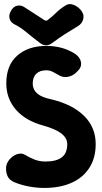

<svg xmlns="http://www.w3.org/2000/svg" viewBox="-20 -909 501 945"><path d="M451 -200Q451 -131 419.5 -82.5Q388 -34 331.5 -9Q275 16 198 16Q161 16 123 9Q85 2 51 -12Q27 -22 18 -40.5Q9 -59 10 -81Q10 -99 19.5 -114Q29 -129 43.5 -139.5Q58 -150 74 -152.5Q90 -155 103 -147Q126 -133 150.5 -123.5Q175 -114 204 -114Q257 -114 284 -134.5Q311 -155 311 -200Q311 -229 282.5 -251.5Q254 -274 193 -291Q105 -315 58 -369.5Q11 -424 11 -499Q11 -588 65 -635.5Q119 -683 208 -683Q288 -683 348 -645Q374 -628 378.5 -603.5Q383 -579 362 -559L357 -554Q340 -536 315 -531Q290 -526 268 -540Q254 -548 239.5 -555.5Q225 -563 208 -563Q176 -563 158.5 -546Q141 -529 141 -496Q142 -467 163.5 -448.5Q185 -430 233 -420Q337 -395 394 -338.5Q451 -282 451 -200ZM383 -851Q391 -841 391 -827.5Q391 -814 384.5 -802Q378 -790 366 -782Q326 -758 298 -740Q270 -722 238 -698Q207 -674 176 -698Q143 -723 111 -749.5Q79 -776 48 -791Q31 -801 27 -818.5Q23 -836 32 -851L33 -854Q45 -877 64.5 -881Q84 -885 101 -873Q127 -857 150 -841.5Q173 -826 200 -809Q203 -808 206 -807.5Q209 -807 213 -809Q236 -826 256 -846Q276 -866 304 -883Q321 -894 344 -884.5Q367 -875 382 -854Z"/></svg>

Font: Winky Sans SemiBold
Style: Regular
Weight: 600
Designer: Simon Atzbach
Foundry: typofactur
Version: Version 1.205